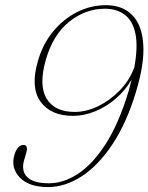

<svg xmlns="http://www.w3.org/2000/svg" viewBox="-20 -730 587 759"><path d="M170 9.5Q94 9.5 58 -28.5Q22 -66.5 37 -118Q49 -157 73 -157Q92.5 -157 84 -126L75.5 -97.5Q63 -54.5 87.5 -30Q112 -5.5 174.5 -5.5Q231 -5.5 288.8 -43.2Q346.5 -81 398 -161.2Q449.5 -241.5 488 -368.5Q495 -393 500.5 -415.5Q475 -372 437.2 -339.8Q399.5 -307.5 355.8 -289.8Q312 -272 269 -272Q180.5 -272 140 -328.5Q99.5 -385 130 -489.5Q149 -555.5 189.5 -605Q230 -654.5 284.2 -682Q338.5 -709.5 399 -709.5Q463.5 -709.5 502 -671.2Q540.5 -633 546.2 -556.8Q552 -480.5 517.5 -366.5Q480.5 -244 424.8 -160Q369 -76 303.2 -33.2Q237.5 9.5 170 9.5ZM161 -493Q132.5 -393 164.2 -340.2Q196 -287.5 275.5 -287.5Q321 -287.5 368 -310.2Q415 -333 453.5 -372.8Q492 -412.5 511 -463.5Q526 -546.5 515.2 -597.5Q504.5 -648.5 472.8 -672Q441 -695.5 394.5 -695.5Q318 -695.5 253.8 -644.2Q189.5 -593 161 -493Z"/></svg>

Font: Fraunces 144pt Soft Thin
Style: Italic
Weight: 100
Italic angle: -16°
Version: Version 1.000;[0bf87f6ff]